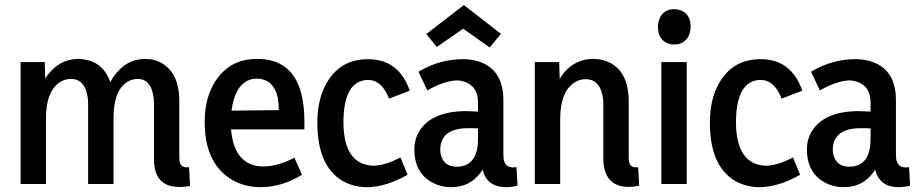

<svg xmlns="http://www.w3.org/2000/svg" viewBox="-20 -737 3672 769"><path d="M698.2 -332Q698.2 -444.3 626 -485.4Q596.7 -501 561.5 -501Q483.4 -501 432.6 -426.8Q426.8 -417 421.9 -408.2Q393.6 -487.3 317.4 -499Q305.7 -501 293.9 -501Q219.7 -501 169.9 -435.5Q165 -428.7 161.1 -421.9L159.2 -488.3H62.5V0H164.1V-261.7Q164.1 -377 225.6 -411.1Q244.1 -420.9 263.7 -420.9Q316.4 -420.9 329.1 -358.4Q333 -341.8 333 -322.3V0H434.6V-261.7Q434.6 -381.8 497.1 -413.1Q513.7 -420.9 531.2 -420.9Q580.1 -420.9 592.8 -360.4Q596.7 -342.8 596.7 -322.3V-99.6Q596.7 14.6 703.1 11.7Q721.7 11.7 741.2 7.8L737.3 -67.4Q703.1 -62.5 699.2 -91.8Q698.2 -98.6 698.2 -106.4Z M1189.5 -37.1 1159.2 -105.5Q1092.8 -70.3 1034.2 -70.3Q947.3 -70.3 917 -157.2Q908.2 -185.5 905.3 -218.8H1199.2V-250Q1199.2 -493.2 1021.5 -501Q1014.6 -501 1008.8 -501Q902.3 -501 844.7 -415Q799.8 -348.6 799.8 -248Q799.8 -91.8 897.5 -24.4Q952.1 12.7 1024.4 12.7Q1111.3 11.7 1189.5 -37.1ZM1007.8 -421.9Q1076.2 -421.9 1092.8 -343.8Q1096.7 -321.3 1096.7 -295.9L907.2 -293.9Q921.9 -403.3 988.3 -419.9Q998 -421.9 1007.8 -421.9Z M1612.3 -37.1 1584 -106.4Q1520.5 -73.2 1473.6 -73.2Q1357.4 -79.1 1355.5 -244.1Q1355.5 -399.4 1436.5 -415Q1445.3 -417 1454.1 -417Q1505.9 -417 1535.2 -349.6Q1537.1 -345.7 1538.1 -341.8L1621.1 -374Q1577.1 -500 1454.1 -500Q1342.8 -500 1288.1 -404.3Q1251 -339.8 1251 -246.1Q1251 -72.3 1351.6 -12.7Q1395.5 12.7 1451.2 12.7Q1527.3 11.7 1612.3 -37.1Z M2005.9 12.7Q2027.3 12.7 2052.7 6.8L2048.8 -67.4Q2043 -66.4 2035.2 -66.4Q2002 -66.4 1997.1 -101.6Q1996.1 -110.4 1996.1 -121.1V-335.9Q1996.1 -454.1 1904.3 -488.3Q1873 -500 1835 -500Q1742.2 -500 1660.2 -452.1Q1658.2 -450.2 1656.2 -449.2L1691.4 -375Q1762.7 -415 1813.5 -415Q1890.6 -407.2 1894.5 -332V-290Q1861.3 -292 1848.6 -292Q1712.9 -292 1662.1 -215.8Q1639.6 -181.6 1639.6 -138.7Q1639.6 -45.9 1710 -6.8Q1745.1 12.7 1787.1 12.7Q1861.3 12.7 1904.3 -44.9Q1909.2 -51.8 1913.1 -57.6Q1929.7 11.7 2005.9 12.7ZM1809.6 -69.3Q1758.8 -69.3 1746.1 -115.2Q1743.2 -126 1743.2 -138.7Q1745.1 -222.7 1853.5 -223.6Q1881.8 -223.6 1894.5 -222.7V-179.7Q1894.5 -82 1825.2 -70.3Q1817.4 -69.3 1809.6 -69.3ZM1837.9 -716.8 1687.5 -600.6 1729.5 -548.8 1835 -622.1 1941.4 -546.9 1986.3 -601.6Z M2536.1 -67.4Q2502.9 -62.5 2499 -91.8Q2498 -98.6 2498 -106.4V-332Q2498 -449.2 2419.9 -487.3Q2390.6 -501 2355.5 -501Q2269.5 -500 2221.7 -420.9L2219.7 -488.3H2122.1V0H2223.6V-258.8Q2223.6 -374 2285.2 -409.2Q2304.7 -419.9 2325.2 -419.9Q2378.9 -419.9 2392.6 -357.4Q2396.5 -340.8 2396.5 -321.3V-99.6Q2398.4 10.7 2498 11.7Q2516.6 11.7 2540 6.8Z M2730.5 0V-488.3H2628.9V0ZM2746.1 -630.9Q2746.1 -680.7 2705.1 -696.3Q2692.4 -700.2 2680.7 -700.2Q2636.7 -700.2 2621.1 -661.1Q2615.2 -646.5 2615.2 -630.9Q2615.2 -578.1 2656.2 -562.5Q2668 -558.6 2679.7 -558.6Q2723.6 -558.6 2740.2 -597.7Q2746.1 -613.3 2746.1 -630.9Z M3184.6 -37.1 3156.2 -106.4Q3092.8 -73.2 3045.9 -73.2Q2929.7 -79.1 2927.7 -244.1Q2927.7 -399.4 3008.8 -415Q3017.6 -417 3026.4 -417Q3078.1 -417 3107.4 -349.6Q3109.4 -345.7 3110.4 -341.8L3193.4 -374Q3149.4 -500 3026.4 -500Q2915 -500 2860.4 -404.3Q2823.2 -339.8 2823.2 -246.1Q2823.2 -72.3 2923.8 -12.7Q2967.8 12.7 3023.4 12.7Q3099.6 11.7 3184.6 -37.1Z M3578.1 12.7Q3599.6 12.7 3625 6.8L3621.1 -67.4Q3615.2 -66.4 3607.4 -66.4Q3574.2 -66.4 3569.3 -101.6Q3568.4 -110.4 3568.4 -121.1V-335.9Q3568.4 -454.1 3476.6 -488.3Q3445.3 -500 3407.2 -500Q3314.5 -500 3232.4 -452.1Q3230.5 -450.2 3228.5 -449.2L3263.7 -375Q3335 -415 3385.7 -415Q3462.9 -407.2 3466.8 -332V-290Q3433.6 -292 3420.9 -292Q3285.2 -292 3234.4 -215.8Q3211.9 -181.6 3211.9 -138.7Q3211.9 -45.9 3282.2 -6.8Q3317.4 12.7 3359.4 12.7Q3433.6 12.7 3476.6 -44.9Q3481.4 -51.8 3485.4 -57.6Q3502 11.7 3578.1 12.7ZM3381.8 -69.3Q3331.1 -69.3 3318.4 -115.2Q3315.4 -126 3315.4 -138.7Q3317.4 -222.7 3425.8 -223.6Q3454.1 -223.6 3466.8 -222.7V-179.7Q3466.8 -82 3397.5 -70.3Q3389.6 -69.3 3381.8 -69.3Z"/></svg>

Font: Yaldevi Colombo SemiBold
Style: Regular
Weight: 600
Designer: Sol Matas, Denzil Rajitha, Kosala Senevirathne and Pathum Egodawatta
Foundry: Mooniak
Version: Version 1.020 ; ttfautohint (v1.6)